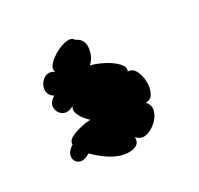

<svg xmlns="http://www.w3.org/2000/svg" viewBox="-61 -93 405 390"><g transform="rotate(-20 141.0 102.0)"><path d="M80 204Q67 216 56.5 213Q46 210 44.5 199Q43 188 56 176Q53 166 69.5 156Q86 146 107 141Q94 133 86 122Q78 111 83 102Q70 113 59 109Q48 105 45 93Q42 81 55 70Q41 64 40.5 51Q40 38 49.5 28.5Q59 19 74 25Q68 18 74.5 7.5Q81 -3 93 -12.5Q105 -22 116.5 -25.5Q128 -29 134 -22Q153 -17 154 3Q155 23 144 37Q159 38 176 43.5Q193 49 204 57.5Q215 66 212 75Q223 73 230.5 83Q238 93 241 107Q244 121 240.5 133Q237 145 225 147Q236 156 234.5 168.5Q233 181 224 192.5Q215 204 203 209Q191 214 180 205Q185 227 154.5 230.5Q124 234 80 204Z"/></g></svg>

Font: Rubik Bubbles
Style: Regular
Weight: 400
Designer: Hubert and Fischer, NaN
Foundry: Hubert and Fischer, NaN
Version: Version 2.200